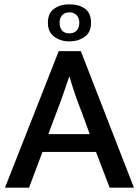

<svg xmlns="http://www.w3.org/2000/svg" viewBox="-20 -866 641 886"><path d="M201 -761Q201 -805 229.5 -825.5Q258 -846 300 -846Q344 -846 372 -826Q400 -806 400 -761Q400 -716 370 -695.5Q340 -675 300 -675Q260 -675 230.5 -696.5Q201 -718 201 -761ZM255 -761Q255 -738 266.5 -725Q278 -712 300 -712Q322 -712 334 -725Q346 -738 346 -761Q346 -783 333.5 -796Q321 -809 300 -809Q279 -809 267 -796Q255 -783 255 -761ZM203 -247H394L357 -349Q340 -391 327.5 -427.5Q315 -464 301 -511H299Q284 -467 271 -429.5Q258 -392 241 -348ZM251 -630H353L598 0H486L423 -165H176L114 0H3Z"/></svg>

Font: Mukta Vaani Medium
Style: Regular
Weight: 500
Designer: Noopur Datye, Girish Dalvi, Yashodeep Gholap, Pallavi Karambelkar
Foundry: Ek Type
Version: Version 2.538;PS 1.000;hotconv 16.6.51;makeotf.lib2.5.65220;